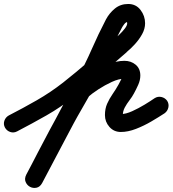

<svg xmlns="http://www.w3.org/2000/svg" viewBox="-63 -609 869 966"><path d="M23 52Q6 61 -11.5 55Q-29 49 -38 33Q-47 16 -41 -1.5Q-35 -19 -19 -28Q53 -65 122 -104.5Q191 -144 255 -194Q322 -247 386.5 -303Q451 -359 515 -415Q515 -415 516 -415Q517 -416 517 -416Q525 -423 539.5 -437Q554 -451 565.5 -466Q577 -481 577 -492Q577 -494 576 -498Q575 -502 576 -501Q578 -500 580 -499Q581 -499 582 -499Q571 -499 562.5 -488Q554 -477 550 -469Q511 -395 477.5 -318.5Q444 -242 403 -169Q403 -169 404 -170Q404 -170 404 -170Q340 -49 276 71.5Q212 192 149 312Q138 332 120.5 335.5Q103 339 88 331Q73 323 66 306.5Q59 290 69 271Q127 158 186.5 46Q246 -66 310 -176Q310 -176 314 -181Q318 -186 319 -186Q348 -213 390 -239.5Q432 -266 477.5 -284.5Q523 -303 563 -303Q596 -303 619.5 -283.5Q643 -264 643 -229Q643 -206 632.5 -182.5Q622 -159 611 -139Q602 -122 588.5 -104.5Q575 -87 565 -68.5Q555 -50 555 -30Q555 -29 555.5 -29Q556 -29 555 -30Q555 -29 554 -31Q552 -33 547.5 -34Q543 -35 545 -35Q570 -35 602 -49.5Q634 -64 664.5 -82.5Q695 -101 715 -115Q731 -125 749 -121Q767 -117 778 -102Q788 -86 784 -68Q780 -50 765 -39Q736 -20 698.5 2Q661 24 621 39.5Q581 55 545 55Q510 55 487.5 29.5Q465 4 465 -30Q465 -62 476 -87Q487 -112 503 -135Q519 -158 533 -183Q537 -191 545 -206Q553 -221 553 -229Q553 -228 553 -226Q554 -224 555 -223Q557 -218 562.5 -215.5Q568 -213 563 -213Q535 -213 500 -197Q465 -181 432 -159.5Q399 -138 379 -120Q379 -119 383 -125Q388 -131 388 -130Q325 -22 265.5 88.5Q206 199 149 311Q139 331 121.5 334.5Q104 338 89 330Q74 323 66.5 306.5Q59 290 69 270Q133 149 196.5 28.5Q260 -92 324 -212Q324 -212 324 -212Q325 -213 325 -213Q365 -285 398.5 -361.5Q432 -438 470 -511Q487 -543 515 -566Q543 -589 582 -589Q621 -589 644 -559Q667 -529 667 -492Q667 -464 652 -437Q637 -410 615.5 -386.5Q594 -363 573 -346Q573 -346 574 -347Q575 -347 575 -347Q509 -290 444 -233.5Q379 -177 311 -124Q244 -70 171 -28.5Q98 13 23 52Q23 52 23 52Q23 52 23 52Z"/></svg>

Font: FRB American Cursive Black
Style: Bold Italic
Weight: 900
Italic angle: -25°
Version: Version 2.0;Modular Font Editor K font №1